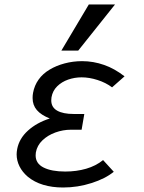

<svg xmlns="http://www.w3.org/2000/svg" viewBox="-20 -827 640 854"><path d="M103.5 -41Q79.5 -61.5 66.8 -87Q54 -112.5 54 -140.5Q54 -151 56.5 -164.5Q65.5 -211 104.5 -246.2Q143.5 -281.5 201.5 -300Q162.5 -315.5 143.8 -337.5Q125 -359.5 125 -391Q125 -403.5 127 -414Q133 -447 151.8 -473.2Q170.5 -499.5 201 -517.5Q230 -535 267.5 -545Q305 -555 345 -555Q395.5 -555 443.5 -538Q488.5 -522.5 534 -487.5L478.5 -438.5Q450.5 -459.5 413.8 -471.2Q377 -483 343 -483Q312 -483 283.2 -473Q254.5 -463 234.2 -443Q214 -423 209 -394Q208 -389.5 208 -380.5Q208 -350 234 -335Q260 -320 308.5 -320H355L343 -250H295Q260.5 -250 226.5 -237.8Q192.5 -225.5 168.8 -202.8Q145 -180 139.5 -149Q138.5 -144.5 138.5 -136Q138.5 -99.5 174 -81.8Q209.5 -64 270 -64Q320 -64 363.2 -76.5Q406.5 -89 438.5 -115L486 -63Q449 -32.5 387.2 -12.8Q325.5 7 260.5 7Q212 7 172.2 -5Q132.5 -17 103.5 -41ZM253 -602 375 -807H491.5L328 -602Z"/></svg>

Font: JuliaMono Italic
Style: Regular
Weight: 400
Italic angle: -9°
Monospace: yes
Designer: cormullion
Foundry: corm
Version: Version 0.049; ttfautohint (v1.8.4)